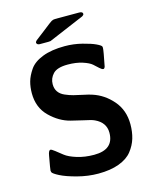

<svg xmlns="http://www.w3.org/2000/svg" viewBox="-131 -966 872 1076"><g transform="rotate(-15 305.5 -428.0)"><path d="M49 -63Q49 -71 63 -147Q68 -177 79 -177Q85 -177 103 -163Q121 -149 143 -131.5Q165 -114 210 -100Q255 -86 309 -86Q423 -86 423 -184Q423 -243 363 -271Q352 -276 341 -279Q330 -282 298 -289Q266 -296 231 -305Q167 -321 113.5 -373.5Q60 -426 60 -509Q60 -545 68.5 -576Q77 -607 100.5 -641.5Q124 -676 176.5 -696.5Q229 -717 306 -717Q357 -717 406.5 -704.5Q456 -692 482 -679.5Q508 -667 510 -660Q511 -658 511 -653Q511 -637 493 -548Q489 -537 483 -537Q475 -537 462 -549Q449 -561 433.5 -575Q418 -589 381 -601Q344 -613 295 -613Q234 -613 210 -587.5Q186 -562 186 -528Q186 -502 198.5 -484Q211 -466 235 -455.5Q259 -445 282 -439Q305 -433 337 -426.5Q369 -420 386 -414Q452 -393 500.5 -337Q549 -281 549 -199Q549 -155 538 -118Q527 -81 501 -48Q475 -15 425 3.5Q375 22 305 22Q245 22 184 6Q123 -10 89 -27.5Q55 -45 51 -54Q49 -62 49 -63ZM156 -777Q156 -782 163 -789Q186 -807 219 -832Q263 -867 272.5 -872.5Q282 -878 294 -878H433Q454 -878 454 -865Q454 -862 452 -859.5Q450 -857 448 -855.5Q446 -854 443.5 -852.5Q441 -851 440 -851Q243 -767 237 -765Q232 -764 224 -764H173Q158 -765 156 -777Z"/></g></svg>

Font: CMU Sans Serif
Style: Bold
Weight: 700
Version: Version 0.7.0